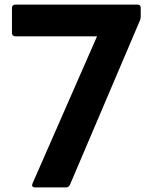

<svg xmlns="http://www.w3.org/2000/svg" viewBox="-20 -778 669 835"><path d="M132 37H268C275 37 280 33 284 26L589 -690C591 -695 592 -701 592 -707V-744C592 -753 587 -758 578 -758H47C38 -758 32 -753 32 -744V-634C32 -626 38 -620 47 -620H402L121 21C117 31 122 37 132 37Z"/></svg>

Font: LINE Seed JP_OTF Bold
Style: Regular
Weight: 700
Designer: LINE & Fontrix & Fontworks
Version: Version 1.009